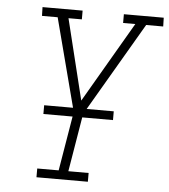

<svg xmlns="http://www.w3.org/2000/svg" viewBox="-53 -783 730 830"><g transform="rotate(5 312.5 -367.5)"><path d="M136 0V-38H229L272 -295L167 -697H99L98 -735H272V-697H214L300 -347L504 -697H451V-735H624L625 -697H551L313 -290L271 -38H359V0ZM444 -275H142V-313H444Z"/></g></svg>

Font: Iosevka Etoile Extralight
Style: Italic
Weight: 200
Italic angle: -9°
Designer: Belleve Invis
Foundry: Belleve Invis
Version: Version 22.1.2; ttfautohint (v1.8.4)